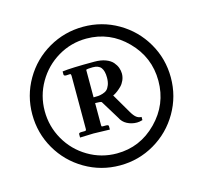

<svg xmlns="http://www.w3.org/2000/svg" viewBox="-88 -692 817 772"><g transform="rotate(-15 320.5 -305.5)"><path d="M422.9 -372.1Q422.9 -357.4 417 -344.2Q411.1 -331.1 402.8 -322.8Q394.5 -314.5 386.2 -308.1Q377.9 -301.8 372.1 -298.8L366.2 -295.9L414.1 -213.9Q423.8 -197.3 433.1 -190.2Q442.4 -183.1 454.1 -183.1V-169.9Q440.9 -166 431.2 -166Q408.7 -166 390.1 -175.8Q371.6 -185.5 362.8 -204.1L314.9 -282.2Q309.1 -285.2 288.1 -285.2V-193.8Q288.1 -189.5 289.1 -188.2Q290 -187 294.9 -187H307.1Q317.9 -187 317.9 -181.2V-167Q264.2 -168.9 250 -168.9L193.8 -167V-181.2Q193.8 -187 205.1 -187H216.8Q221.7 -187 223.4 -188.5Q225.1 -189.9 225.1 -194.8V-413.1Q225.1 -423.8 221.2 -423.8L205.1 -422.9Q194.8 -422.9 194.8 -429.2V-441.9Q230 -446.8 328.1 -446.8Q355 -446.8 374.5 -439.5Q394 -432.1 404.1 -420.4Q414.1 -408.7 418.5 -396.5Q422.9 -384.3 422.9 -372.1ZM360.8 -372.1Q360.8 -399.4 350.6 -413.1Q340.3 -426.8 315.9 -426.8Q295.4 -426.8 288.1 -423.8V-309.1Q300.3 -309.1 307.9 -309.6Q315.4 -310.1 326.7 -313.5Q337.9 -316.9 344.5 -323Q351.1 -329.1 356 -341.8Q360.8 -354.5 360.8 -372.1ZM320.8 -17.1Q242.2 -17.1 175.5 -56.2Q108.9 -95.2 70.6 -161.6Q32.2 -228 32.2 -306.2Q32.2 -384.3 70.8 -450.7Q109.4 -517.1 176 -555.7Q242.7 -594.2 320.8 -594.2Q398.9 -594.2 465.3 -555.7Q531.7 -517.1 570.3 -450.7Q608.9 -384.3 608.9 -306.2Q608.9 -228 570.3 -161.4Q531.7 -94.7 465.3 -55.9Q398.9 -17.1 320.8 -17.1ZM320.8 -544.9Q256.8 -544.9 202.1 -512.5Q147.5 -480 115.7 -425Q84 -370.1 84 -306.2Q84 -242.2 115.5 -187Q147 -131.8 201.7 -99.4Q256.3 -66.9 320.8 -66.9Q418 -66.9 487.5 -137.5Q557.1 -208 557.1 -306.2Q557.1 -404.3 487.5 -474.6Q418 -544.9 320.8 -544.9Z"/></g></svg>

Font: Linux Libertine G
Style: Bold
Weight: 700
Designer: Philipp H. Poll
Foundry: Philipp H. Poll
Version: Version 5.0.3